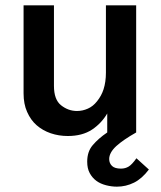

<svg xmlns="http://www.w3.org/2000/svg" viewBox="-20 -494 600 716"><path d="M487.8 0Q439.5 27.3 413.6 50.8Q387.2 75.2 387.2 99.1Q387.2 114.7 397.9 125Q408.2 134.8 431.2 134.8Q447.3 134.8 460 127Q472.2 119.6 488.8 96.2L535.2 138.2Q509.3 172.4 480 187Q449.7 202.1 416 202.1Q396 202.1 375.5 196.8Q354.5 191.4 339.8 180.7Q324.2 169.4 314.5 151.4Q305.2 134.3 305.2 108.9Q305.2 71.3 325.7 47.4Q347.2 22 379.9 0V-70.8Q358.4 -34.2 323.2 -10.7Q287.1 13.2 232.9 13.2Q199.2 13.2 168.9 2.9Q139.2 -7.3 116.7 -26.9Q94.7 -45.9 81.1 -76.7Q67.9 -106 67.9 -146V-474.1H181.2V-173.8Q181.2 -122.6 207.5 -101.6Q234.4 -80.1 267.1 -80.1Q288.1 -80.1 307.6 -88.9Q326.7 -97.2 341.8 -116.2Q358.4 -136.7 366.2 -161.1Q375 -188.5 375 -223.1V-474.1H487.8Z"/></svg>

Font: Post Grotesk Medium
Style: Medium
Weight: 500
Version: Version 1.0